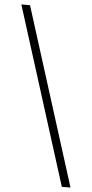

<svg xmlns="http://www.w3.org/2000/svg" viewBox="-60 -815 464 970"><g transform="rotate(5 172.0 -330.0)"><path d="M292 120H336L52 -780H8Z"/></g></svg>

Font: Ribes
Style: Bold
Weight: 900
Designer: Luigi Gorlero
Foundry: Collletttivo
Version: Version 2.100;Glyphs 3.1.2 (3151)